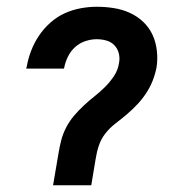

<svg xmlns="http://www.w3.org/2000/svg" viewBox="-20 -548 540 568"><path d="M137 0 153 -94Q156 -113 161 -132.5Q166 -152 175.5 -170.5Q185 -189 198.5 -205Q212 -221 227.5 -235.5Q243 -250 259.5 -263Q276 -276 291 -291Q306 -306 317.5 -323.5Q329 -341 332 -361Q335 -376 331.5 -390Q328 -404 318.5 -414Q309 -424 295 -428Q281 -432 266 -432Q250 -432 233 -426.5Q216 -421 202.5 -409Q189 -397 181 -380.5Q173 -364 170 -348Q170 -347 169.5 -346.5Q169 -346 169 -345H58Q58 -347 58 -348Q58 -349 59 -350Q63 -374 72 -397.5Q81 -421 95 -442Q109 -463 128.5 -480.5Q148 -498 171 -508.5Q194 -519 218.5 -523.5Q243 -528 266 -528Q292 -528 317 -524Q342 -520 364 -510Q386 -500 403.5 -483.5Q421 -467 431 -445.5Q441 -424 444 -398.5Q447 -373 443 -348Q439 -328 431.5 -309Q424 -290 412.5 -272.5Q401 -255 386.5 -239.5Q372 -224 355.5 -210Q339 -196 322 -183Q305 -170 292 -153.5Q279 -137 272.5 -117.5Q266 -98 263 -78L250 0Z"/></svg>

Font: Iosevka SS04 Oblique
Style: Bold
Weight: 700
Italic angle: -9°
Monospace: yes
Designer: Belleve Invis
Foundry: Belleve Invis
Version: Version 19.0.0; ttfautohint (v1.8.4)